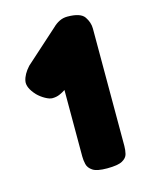

<svg xmlns="http://www.w3.org/2000/svg" viewBox="-83 -748 465 602"><g transform="rotate(-15 149.5 -447.0)"><path d="M191 -201Q158 -201 144.5 -210Q131 -219 128 -232Q125 -245 125 -257V-473Q116 -467 105.5 -462.5Q95 -458 82 -458Q73 -458 59.5 -465.5Q46 -473 35 -484Q10 -511 14 -532Q18 -553 38 -575L145 -671Q155 -681 167 -687Q179 -693 193 -693Q236 -693 248.5 -674.5Q261 -656 261 -636V-255Q261 -242 258 -229.5Q255 -217 240.5 -209Q226 -201 191 -201Z"/></g></svg>

Font: Fredoka Expanded
Style: Bold
Weight: 700
Width: 7
Designer: Ben Nathan
Foundry: Milena B. Brandão, Ben Nathan
Version: Version 2.001